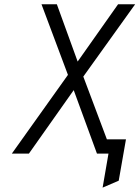

<svg xmlns="http://www.w3.org/2000/svg" viewBox="-20 -720 654 900"><path d="M35.5 0 298.5 -369 174.5 -700H246.5L344 -431.5L533.5 -700H613.5L370.5 -361L481 -67H570.5L536.5 127L461 159.5L488.5 0H434.5L325.5 -297.5L115.5 0Z"/></svg>

Font: Overpass Light
Style: Italic
Weight: 300
Italic angle: -10°
Designer: Delve Withrington, Dave Bailey, Thomas Jockin
Foundry: Delve Fonts LLC
Version: Version 4.000; ttfautohint (v1.8.3)